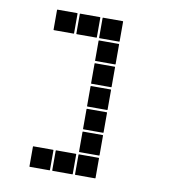

<svg xmlns="http://www.w3.org/2000/svg" viewBox="-79 -765 757 830"><g transform="rotate(10 300.0 -350.0)"><path d="M307 -695H393Q395 -695 395 -693V-607Q395 -605 393 -605H307Q305 -605 305 -607V-693Q305 -695 307 -695ZM207 -695H293Q295 -695 295 -693V-607Q295 -605 293 -605H207Q205 -605 205 -607V-693Q205 -695 207 -695ZM107 -695H193Q195 -695 195 -693V-607Q195 -605 193 -605H107Q105 -605 105 -607V-693Q105 -695 107 -695ZM307 -595H393Q395 -595 395 -593V-507Q395 -505 393 -505H307Q305 -505 305 -507V-593Q305 -595 307 -595ZM307 -495H393Q395 -495 395 -493V-407Q395 -405 393 -405H307Q305 -405 305 -407V-493Q305 -495 307 -495ZM307 -395H393Q395 -395 395 -393V-307Q395 -305 393 -305H307Q305 -305 305 -307V-393Q305 -395 307 -395ZM307 -295H393Q395 -295 395 -293V-207Q395 -205 393 -205H307Q305 -205 305 -207V-293Q305 -295 307 -295ZM307 -195H393Q395 -195 395 -193V-107Q395 -105 393 -105H307Q305 -105 305 -107V-193Q305 -195 307 -195ZM307 -95H393Q395 -95 395 -93V-7Q395 -5 393 -5H307Q305 -5 305 -7V-93Q305 -95 307 -95ZM207 -95H293Q295 -95 295 -93V-7Q295 -5 293 -5H207Q205 -5 205 -7V-93Q205 -95 207 -95ZM107 -95H193Q195 -95 195 -93V-7Q195 -5 193 -5H107Q105 -5 105 -7V-93Q105 -95 107 -95Z"/></g></svg>

Font: Pixel Panel Black
Style: Regular
Weight: 900
Monospace: yes
Designer: Óliver Lalan
Foundry: Óliver Lalan
Version: Version 1.000; ttfautohint (v1.8.4.7-5d5b-dirty);gftools[0.9